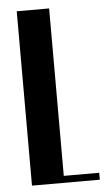

<svg xmlns="http://www.w3.org/2000/svg" viewBox="-52 -733 420 767"><g transform="rotate(-5 158.5 -349.5)"><path d="M44.9 -699.2H174.8V-27.8H316.9V0H44.9Z"/></g></svg>

Font: Moniqa Black Heading
Style: Regular
Weight: 900
Designer: Rajesh Rajput
Foundry: Rajesh Rajput
Version: Version 1.000